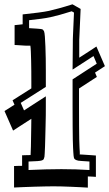

<svg xmlns="http://www.w3.org/2000/svg" viewBox="-102 -773 497 873"><path d="M334 31.2Q325.7 30.3 316.7 30Q307.6 29.8 297.4 29.3V80.1Q282.2 79.1 262 78.1Q241.7 77.1 220.5 76.2Q199.2 75.2 178.5 74.7Q157.7 74.2 140.6 74.2Q124 74.2 101.6 74.7Q79.1 75.2 54.9 75.9Q30.8 76.7 6.6 77.6Q-17.6 78.6 -38.1 79.6V-18.1Q-26.9 -18.6 -17.6 -18.8Q-8.3 -19 -1.5 -19V-66.9Q10.7 -67.4 20.3 -67.6Q29.8 -67.9 37.1 -67.9Q38.1 -85.9 38.6 -107.4Q39.1 -128.9 39.3 -151.1Q39.6 -173.3 40 -194.3Q40.5 -215.3 40.5 -232.9Q18.1 -218.8 -4.4 -203.9Q-26.9 -189 -42.5 -179.2L-81.5 -268.1L-36.1 -296.9L-44.9 -316.9L40.5 -371.1V-401.9Q40.5 -423.8 40.3 -448.5Q40 -473.1 39.6 -495.8Q39.1 -518.6 38.3 -537.1Q37.6 -555.7 36.1 -565.4Q35.6 -564.9 15.6 -565.4Q13.2 -565.4 6.1 -565.9Q-1 -566.4 -9 -566.9Q-17.1 -567.4 -24.7 -567.9Q-32.2 -568.4 -35.6 -568.4V-658.7Q-25.9 -659.7 -16.6 -660.6Q-7.3 -661.6 1 -662.6V-707.5Q42.5 -711.9 72.5 -715.8Q102.5 -719.7 120.6 -723.6Q139.6 -728 166 -735.1Q192.4 -742.2 227.5 -753.4L264.6 -732.4L259.3 -613.3Q258.3 -605.5 258.3 -591.6Q258.3 -577.6 258.3 -556.2Q258.3 -546.9 258.3 -544.2Q258.3 -541.5 258.3 -539.3Q258.3 -537.1 258.3 -531.7Q258.3 -526.4 258.3 -510.7Q279.8 -524.4 300.8 -538.1Q321.8 -551.8 336.4 -561.5L375 -472.2L330.1 -442.9L338.4 -423.3L257.3 -370.6V-288.6Q257.3 -234.4 257.6 -198.2Q257.8 -162.1 258.3 -139.2Q258.8 -116.2 259.5 -103.3Q260.3 -90.3 260.7 -82V-81.5Q261.2 -71.8 260.3 -70.8Q263.2 -70.8 270.8 -70.3Q278.3 -69.8 288.8 -69.1Q299.3 -68.4 311.3 -67.6Q323.2 -66.9 334 -65.9ZM304.7 -38.6Q281.2 -40 268.8 -41Q256.3 -42 253.9 -42.5Q243.2 -44.9 239.7 -47.9Q237.8 -49.3 236.6 -50.5Q235.4 -51.8 234.4 -54.9Q233.4 -58.1 232.7 -64Q231.9 -69.8 231.4 -80.1Q231 -88.4 230.2 -101.6Q229.5 -114.7 229 -138.2Q228.5 -161.6 228.3 -198Q228 -234.4 228 -288.6V-412.1L337.9 -483.4L323.2 -518.1L228 -456.5Q229 -522.9 229 -561.8Q229 -600.6 230 -615.2L234.4 -715.8L224.1 -721.7Q193.4 -711.9 169.2 -705.3Q145 -698.7 127 -694.8Q108.9 -690.9 85 -687.7Q61 -684.6 30.3 -681.2V-645Q52.7 -643.6 65.2 -642.8Q77.6 -642.1 84.2 -641.1Q90.8 -640.1 93.3 -637.9Q95.7 -635.7 98.1 -631.3Q100.6 -625.5 102.1 -606.4Q103.5 -587.4 104.5 -561.3Q105.5 -535.2 106 -505.9Q106.4 -476.6 106.4 -450.7V-377.9L-7.8 -305.2L7.3 -271L106.4 -335V-289.6Q106.4 -271.5 106.2 -248.3Q106 -225.1 105.2 -200.4Q104.5 -175.8 104 -151.9Q103.5 -127.9 102.8 -108.4Q102.1 -88.9 101.3 -75.9Q100.6 -63 100.1 -60.1Q98.6 -53.7 96.9 -49.8Q95.2 -45.9 88.6 -43.7Q82 -41.5 68.1 -40.5Q54.2 -39.6 27.8 -38.6V0Q69.3 -2 106.4 -2.9Q143.6 -3.9 177.2 -3.9Q210.9 -3.9 242.4 -2.9Q273.9 -2 304.7 0Z"/></svg>

Font: XB Kayhan Sayeh
Style: Regular
Weight: 700
Designer: Behnam
Foundry: Irmug
Version: Version 7.300 2009